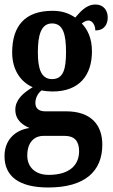

<svg xmlns="http://www.w3.org/2000/svg" viewBox="-21 -596 500 852"><path d="M193 236C356 236 433 164 433 46C433 -42 383 -102 272 -102H180C155 -102 136 -112 136 -139C136 -165 151 -186 164 -195C174 -192 199 -190 212 -190C332 -190 387 -263 387 -368C387 -428 367 -465 342 -492C351 -498 359 -505 372 -505C385 -505 402 -489 402 -461C443 -461 457 -489 457 -519C457 -550 438 -576 403 -576C361 -576 335 -543 313 -518C285 -537 255 -548 212 -548C89 -548 33 -480 33 -363C33 -286 71 -232 124 -209C79 -182 47 -152 47 -109C47 -63 80 -41 110 -28C46 -19 -1 25 -1 97C-1 186 63 236 193 236ZM210 -245C162 -245 147 -290 147 -364C147 -442 162 -492 210 -492C259 -492 272 -444 272 -365C272 -289 260 -245 210 -245ZM195 180C137 180 100 147 100 94C100 27 140 7 170 7H267C309 7 330 30 330 75C330 137 287 180 195 180Z"/></svg>

Font: Noto Serif Sinhala ExtraCondensed
Style: Bold
Weight: 700
Width: 2
Designer: Jelle Bosma - Monotype Design Team
Foundry: Monotype Imaging Inc.
Version: Version 2.007